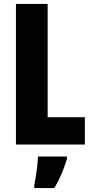

<svg xmlns="http://www.w3.org/2000/svg" viewBox="-20 -734 464 975"><path d="M61 0H411V-139H222V-714H61ZM320 72V61H173C172 101 161 173 154 207V221H256C283 176 305 124 320 72Z"/></svg>

Font: Noto Sans Bengali ExtraCondensed ExtraBold
Style: Regular
Weight: 800
Width: 2
Designer: Joana Ranito - Universal Thirst; Jelle Bosma - Monotype Design Team
Foundry: Universal Thirst ehf.
Version: Version 3.000